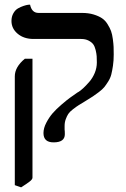

<svg xmlns="http://www.w3.org/2000/svg" viewBox="-20 -576 537 817"><path d="M254.9 -40V-24.9Q255.9 -19 255.9 -4.9Q255.9 29.8 208 29.8Q165 29.8 165 -9.8Q165 -30.8 177 -53.7Q189 -76.7 203.9 -94Q218.8 -111.3 242.2 -131.3Q265.6 -151.4 278.3 -160.4Q291 -169.4 309.1 -182.1Q314.9 -185.1 315.9 -186Q325.7 -192.9 335.4 -201.9Q345.2 -210.9 359.6 -227.3Q374 -243.7 383.1 -265.4Q392.1 -287.1 392.1 -310.1Q392.1 -326.2 391.4 -336.9Q390.6 -347.7 387 -363Q383.3 -378.4 376.7 -387.5Q370.1 -396.5 356.9 -403.3Q343.8 -410.2 325.2 -410.2H123Q81.5 -410.2 55.2 -432.4Q28.8 -454.6 28.8 -486.8Q28.8 -505.4 36.9 -519.5Q44.9 -533.7 56.6 -540.3Q68.4 -546.9 80.1 -550.8Q91.8 -554.7 99.6 -555.7L107.9 -556.2Q115.2 -521 144 -521H329.1Q356.4 -521 378.2 -514.4Q399.9 -507.8 413.8 -498.5Q427.7 -489.3 437.7 -473.1Q447.8 -457 452.6 -443.6Q457.5 -430.2 460.2 -409.4Q462.9 -388.7 463.4 -376.2Q463.9 -363.8 463.9 -344.2Q463.9 -317.9 460.7 -296.4Q457.5 -274.9 453.6 -259.3Q449.7 -243.7 440.2 -228.8Q430.7 -213.9 423.6 -205.1Q416.5 -196.3 400.9 -184.3Q385.3 -172.4 375.5 -166Q365.7 -159.7 345.2 -147Q324.2 -134.3 314.5 -128.2Q304.7 -122.1 290.5 -111.1Q276.4 -100.1 270.5 -91.1Q264.6 -82 259.8 -68.8Q254.9 -55.7 254.9 -40ZM69.8 221.2 43 211.9V-251Q43 -291 85.9 -326.2H118.2V180.2Q118.2 187 106.4 196.3Q94.7 205.6 69.8 221.2Z"/></svg>

Font: Common Serif SemiBold
Style: Regular
Weight: 600
Designer: Philipp H. Poll, Khaled Hosny
Foundry: Stefan Peev, Context Ltd.
Version: Version 1.026